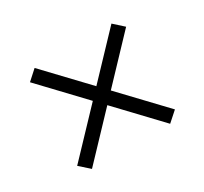

<svg xmlns="http://www.w3.org/2000/svg" viewBox="-89 -621 660 620"><g transform="rotate(-30 241.0 -310.5)"><path d="M423 -156 386.5 -123.5 61.5 -466 97.5 -498.5ZM58.5 -156 384 -498.5 420 -466 95 -123.5Z"/></g></svg>

Font: Anek Gurmukhi Light
Style: Regular
Weight: 300
Designer: Sarang Kulkarni (Gurmukhi), Yesha Goshar (Latin)
Foundry: Ek Type
Version: Version 1.003